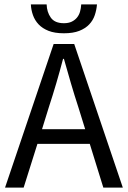

<svg xmlns="http://www.w3.org/2000/svg" viewBox="-20 -857 584 877"><path d="M203 -367 172 -267H369L338 -367Q320 -422 304 -476.5Q288 -531 272 -588H268Q253 -531 237 -476.5Q221 -422 203 -367ZM3 0 225 -656H319L541 0H452L390 -200H151L88 0ZM272 -705Q230 -705 202 -716Q174 -727 156.5 -745.5Q139 -764 130.5 -788Q122 -812 121 -837H193Q194 -802 212 -776.5Q230 -751 272 -751Q293 -751 307.5 -758Q322 -765 331.5 -776.5Q341 -788 345.5 -803.5Q350 -819 351 -837H423Q421 -812 413 -788Q405 -764 387.5 -745.5Q370 -727 342 -716Q314 -705 272 -705Z"/></svg>

Font: Processing Sans Pro
Style: Regular
Weight: 400
Designer: Paul D. Hunt
Foundry: Adobe Systems Incorporated
Version: Version 2.020;PS 2.000;hotconv 1.0.86;makeotf.lib2.5.63406